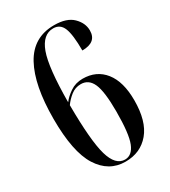

<svg xmlns="http://www.w3.org/2000/svg" viewBox="-181 -815 811 915"><g transform="rotate(-30 225.0 -357.0)"><path d="M236 10Q319 10 368.5 -49Q418 -108 418 -223Q418 -325 374.5 -380Q331 -435 255 -435Q216 -435 186 -414.5Q156 -394 140 -372Q141 -563 168.5 -638Q196 -713 254 -713Q292 -713 307 -676Q322 -639 322 -552Q401 -552 401 -617Q401 -658 367.5 -691Q334 -724 265 -724Q150 -724 95 -623.5Q40 -523 40 -338Q40 -156 92.5 -73Q145 10 236 10ZM239 0Q187 0 164 -79.5Q141 -159 140 -356Q156 -379 180 -398Q204 -417 235 -417Q278 -417 297.5 -373Q317 -329 317 -220Q317 -97 297.5 -48.5Q278 0 239 0Z"/></g></svg>

Font: Noto Serif Display Condensed Semi
Style: Regular
Weight: 600
Width: 3
Designer: Monotype Design Team
Foundry: Monotype Imaging Inc.
Version: Version 1.900